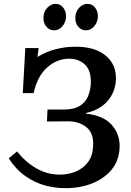

<svg xmlns="http://www.w3.org/2000/svg" viewBox="-20 -958 678 994"><path d="M316 16Q265 16 213 2Q161 -12 112.5 -45.5Q64 -79 25 -138L68 -174Q114 -117 170 -85.5Q226 -54 289 -54Q333 -54 371.5 -69.5Q410 -85 435 -118Q460 -151 462 -202Q466 -267 429 -298Q392 -329 334 -330L223 -329L226 -391H317Q365 -392 393.5 -410Q422 -428 435 -458Q448 -488 450 -524Q453 -592 420.5 -623Q388 -654 338 -654Q276 -654 225 -609.5Q174 -565 154 -476H98L111 -709H180L174 -663Q217 -690 267.5 -703Q318 -716 366 -716Q468 -718 526 -671Q584 -624 580 -543Q576 -480 536.5 -434.5Q497 -389 425 -373V-370Q519 -359 561 -308.5Q603 -258 599 -192Q596 -124 556 -77.5Q516 -31 453 -7Q390 17 316 16ZM425 -801Q401 -801 385 -820Q369 -839 370 -866Q370 -896 389 -917Q408 -938 433 -938Q457 -938 472 -919Q487 -900 487 -873Q486 -843 468 -822Q450 -801 425 -801ZM260 -801Q236 -801 220 -820Q204 -839 205 -866Q205 -896 224 -917Q243 -938 268 -938Q292 -938 307 -919Q322 -900 322 -873Q321 -843 303 -822Q285 -801 260 -801Z"/></svg>

Font: Lora SemiBold
Style: Italic
Weight: 600
Italic angle: -3°
Designer: Olga Karpushina, Alexei Vanyashin (Cyrillic)
Foundry: Cyreal
Version: Version 3.011; ttfautohint (v1.8.4.7-5d5b)